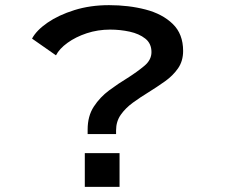

<svg xmlns="http://www.w3.org/2000/svg" viewBox="-20 -726 900 746"><path d="M320.5 -205V-222.5Q320.5 -275 344.5 -311.8Q368.5 -348.5 404.2 -375Q440 -401.5 475.5 -423Q512.5 -446.5 540.5 -469.8Q568.5 -493 568.5 -523.5Q568.5 -557 544.5 -576Q520.5 -595 483.8 -603Q447 -611 408 -611Q360 -611 317 -596.8Q274 -582.5 242.2 -559.5Q210.5 -536.5 197.5 -511L104.5 -576Q121.5 -608 164.5 -637.8Q207.5 -667.5 269.2 -686.8Q331 -706 403.5 -706Q480 -706 545.5 -689Q611 -672 651.2 -633Q691.5 -594 691.5 -528Q691.5 -489 671.8 -460.5Q652 -432 621 -410Q590 -388 557 -367.5Q525 -348 496.2 -327Q467.5 -306 449.2 -280Q431 -254 431 -219.5V-205ZM309.5 -131H444.5V0H309.5Z"/></svg>

Font: Trispace SemiExpanded Medium
Style: Regular
Weight: 500
Width: 6
Designer: Tyler Finck
Foundry: Etcetera Type Company
Version: Version 1.210; ttfautohint (v1.8.3)